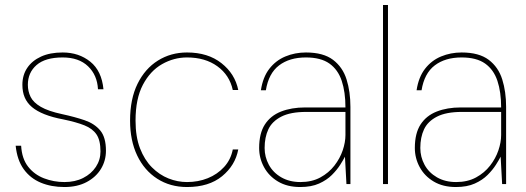

<svg xmlns="http://www.w3.org/2000/svg" viewBox="-20 -740 2115 772"><path d="M239 12Q186 12 144 -5.5Q102 -23 75.5 -59.5Q49 -96 43 -154H65Q68 -102 93 -70Q118 -38 157 -23Q196 -8 239 -8Q282 -8 314.5 -24.5Q347 -41 365.5 -69Q384 -97 384 -131Q384 -176 368 -199.5Q352 -223 319.5 -236Q287 -249 234 -260Q191 -268 159.5 -280.5Q128 -293 108.5 -309.5Q89 -326 79.5 -348Q70 -370 70 -399Q70 -438 89.5 -467Q109 -496 145 -512.5Q181 -529 232 -529Q297 -529 343 -492Q389 -455 396 -381H374Q371 -438 334 -473.5Q297 -509 232 -509Q162 -509 127 -478.5Q92 -448 92 -399Q92 -373 103 -350.5Q114 -328 144 -310.5Q174 -293 230 -281Q281 -270 320.5 -256.5Q360 -243 383 -215.5Q406 -188 406 -134Q406 -94 386 -61Q366 -28 328.5 -8Q291 12 239 12Z M732 12Q664 12 612 -21.5Q560 -55 531.5 -115Q503 -175 503 -255Q503 -342 533 -403Q563 -464 615 -496.5Q667 -529 732 -529Q816 -529 870.5 -486Q925 -443 938 -378H916Q903 -438 854 -473.5Q805 -509 732 -509Q679 -509 631.5 -482Q584 -455 554.5 -399Q525 -343 525 -255Q525 -190 543 -143.5Q561 -97 591 -67Q621 -37 657.5 -22.5Q694 -8 732 -8Q777 -8 815.5 -23.5Q854 -39 881 -68.5Q908 -98 916 -139H938Q926 -75 873 -31.5Q820 12 732 12Z M1187 12Q1135 12 1098 -10Q1061 -32 1041.5 -68Q1022 -104 1022 -145Q1022 -204 1045 -239.5Q1068 -275 1110 -291.5Q1152 -308 1207 -308H1369Q1369 -370 1354 -415Q1339 -460 1304.5 -484.5Q1270 -509 1210 -509Q1144 -509 1102 -477Q1060 -445 1049 -377H1029Q1037 -430 1063 -463.5Q1089 -497 1127.5 -513Q1166 -529 1210 -529Q1280 -529 1319 -499.5Q1358 -470 1373.5 -420.5Q1389 -371 1389 -310V0H1373L1367 -110Q1361 -98 1348 -77.5Q1335 -57 1314.5 -36.5Q1294 -16 1263 -2Q1232 12 1187 12ZM1188 -8Q1234 -8 1268 -26.5Q1302 -45 1324.5 -74Q1347 -103 1358 -135.5Q1369 -168 1369 -197V-290H1211Q1148 -290 1111 -271Q1074 -252 1059 -220Q1044 -188 1044 -145Q1044 -109 1061 -77.5Q1078 -46 1111 -27Q1144 -8 1188 -8Z M1520 0V-720H1540V0Z M1813 12Q1761 12 1724 -10Q1687 -32 1667.5 -68Q1648 -104 1648 -145Q1648 -204 1671 -239.5Q1694 -275 1736 -291.5Q1778 -308 1833 -308H1995Q1995 -370 1980 -415Q1965 -460 1930.5 -484.5Q1896 -509 1836 -509Q1770 -509 1728 -477Q1686 -445 1675 -377H1655Q1663 -430 1689 -463.5Q1715 -497 1753.5 -513Q1792 -529 1836 -529Q1906 -529 1945 -499.5Q1984 -470 1999.5 -420.5Q2015 -371 2015 -310V0H1999L1993 -110Q1987 -98 1974 -77.5Q1961 -57 1940.5 -36.5Q1920 -16 1889 -2Q1858 12 1813 12ZM1814 -8Q1860 -8 1894 -26.5Q1928 -45 1950.5 -74Q1973 -103 1984 -135.5Q1995 -168 1995 -197V-290H1837Q1774 -290 1737 -271Q1700 -252 1685 -220Q1670 -188 1670 -145Q1670 -109 1687 -77.5Q1704 -46 1737 -27Q1770 -8 1814 -8Z"/></svg>

Font: DM Sans 11pt Thin
Style: Regular
Weight: 250
Version: Version 4.004;gftools[0.9.30]